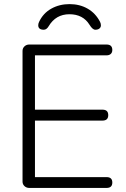

<svg xmlns="http://www.w3.org/2000/svg" viewBox="-20 -924 619 944"><path d="M503.9 -53.2Q532.2 -53.2 532.2 -26.6Q532.2 0 503.9 0H124Q109.9 0 100.3 -9Q90.8 -18.1 90.8 -30.8V-673.8Q90.8 -687 100.3 -696Q109.9 -705.1 124 -705.1H503.9Q532.2 -705.1 532.2 -678.2Q532.2 -666 524.7 -658.9Q517.1 -651.9 503.9 -651.9H151.9V-384.8H483.9Q512.2 -384.8 512.2 -357.9Q512.2 -331.1 483.9 -331.1H151.9V-53.2ZM195.3 -777.8Q168 -777.8 168 -799.8Q168 -807.6 171.9 -815.9Q191.9 -858.9 231.9 -881.3Q272 -903.8 322 -903.8Q372.1 -903.8 411.1 -881.3Q450.2 -858.9 472.2 -815.9Q476.1 -808.1 476.1 -799.1Q476.1 -790 469 -783.9Q461.9 -777.8 448.5 -777.8Q435.1 -777.8 420.4 -801.8Q388.2 -854 321.3 -854Q254.4 -854 219.2 -794.9Q209 -777.8 195.3 -777.8Z"/></svg>

Font: Nunito-Light
Style: Regular
Weight: 300
Designer: Vernon Adams
Foundry: newtypography
Version: Version 3.000